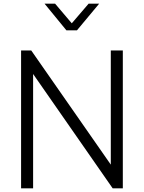

<svg xmlns="http://www.w3.org/2000/svg" viewBox="-20 -1018 777 1038"><path d="M94 -745H149L579 -128V-745H644V0H589L159 -618V0H94ZM221 -998H278L368 -892L459 -998H516L396 -854H339Z"/></svg>

Font: Eudoxus Sans Light
Style: Regular
Weight: 300
Designer: Stijn de Vries
Foundry: tokotype
Version: Version 2.005